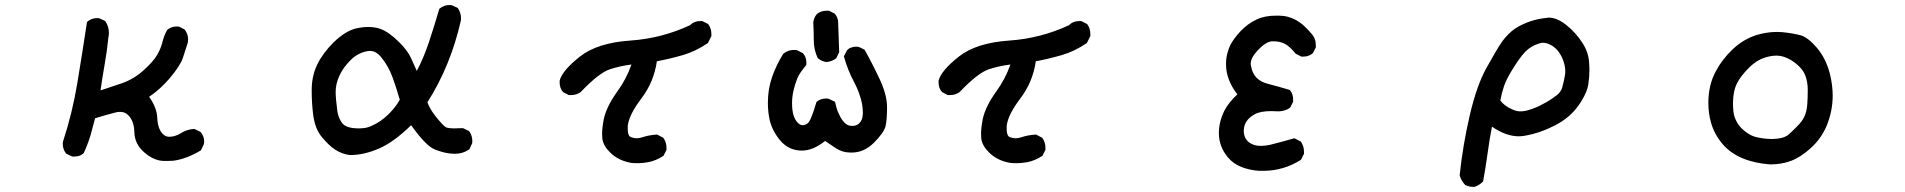

<svg xmlns="http://www.w3.org/2000/svg" viewBox="-20 -600 7540 760"><path d="M455.1 -157.2Q445.3 -157.2 435.5 -154.3Q396.5 -144.5 356.4 -131.8L338.9 -66.4Q328.1 -30.3 311.5 5.9Q301.8 14.6 292.5 17.1Q283.2 19.5 277.3 19.5Q271.5 19.5 265.6 19.5L241.2 7.8L240.2 5.9Q228.5 -9.8 228.5 -31.2Q228.5 -38.1 229.5 -40Q266.6 -153.3 286.1 -271.5Q305.7 -389.6 324.2 -511.7L326.2 -514.6Q342.8 -528.3 364.3 -528.3Q372.1 -528.3 374 -527.3L396.5 -516.6Q411.1 -495.1 411.1 -470.7Q411.1 -461.9 409.2 -453.1Q403.3 -395.5 394 -343.3Q384.8 -291 377.9 -242.2L462.9 -270.5Q509.8 -287.1 547.9 -321.3Q586.9 -356.4 602.1 -382.8Q617.2 -409.2 623 -433.6Q628.9 -458 641.6 -481.4Q657.2 -495.1 678.7 -495.1Q681.6 -495.1 687.5 -495.1L710.9 -483.4Q724.6 -464.8 724.6 -445.3Q724.6 -437.5 723.6 -431.6Q713.9 -400.4 703.6 -370.1Q693.4 -339.8 652.3 -291Q615.2 -247.1 570.3 -216.8Q600.6 -174.8 602.5 -133.8Q604.5 -88.9 625 -69.3Q635.7 -58.6 649.4 -58.6Q672.9 -58.6 695.3 -72.3Q718.8 -87.9 749 -89.8L773.4 -78.1Q788.1 -61.5 788.1 -41Q788.1 -30.3 786.1 -27.3L775.4 -4.9Q717.8 29.3 667 36.1Q653.3 37.1 643.6 37.1Q633.8 37.1 627 37.1Q586.9 35.2 549.8 2Q512.7 -30.3 511.7 -78.1Q510.7 -121.1 487.3 -144.5Q474.6 -157.2 455.1 -157.2Z M1213.9 -236.3Q1213.9 -243.2 1213.9 -249Q1214.8 -301.8 1236.3 -345.7Q1257.8 -389.6 1299.8 -431.6Q1343.8 -474.6 1384.8 -486.3Q1412.1 -493.2 1437.5 -493.2Q1464.8 -493.2 1486.3 -485.4Q1520.5 -472.7 1560.5 -432.6Q1594.7 -398.4 1607.4 -369.1Q1618.2 -344.7 1629.9 -319.3Q1657.2 -371.1 1677.7 -432.6Q1698.2 -494.1 1718.8 -564.5L1720.7 -566.4Q1737.3 -580.1 1758.8 -580.1Q1766.6 -580.1 1768.6 -579.1L1792 -568.4Q1799.8 -556.6 1802.2 -546.9Q1804.7 -537.1 1804.7 -531.2Q1804.7 -525.4 1804.7 -520.5Q1763.7 -338.9 1671.9 -195.3Q1684.6 -159.2 1724.6 -115.2Q1741.2 -96.7 1749 -94.7Q1758.8 -91.8 1776.4 -91.8Q1793.9 -91.8 1812.5 -92.8L1836.9 -81.1Q1849.6 -63.5 1849.6 -42Q1849.6 -34.2 1848.6 -32.2L1837.9 -8.8L1835.9 -7.8Q1811.5 8.8 1780.3 8.8Q1743.2 8.8 1700.2 -8.8Q1665 -23.4 1607.4 -104.5Q1540 -38.1 1480.5 -12.2Q1420.9 13.7 1366.2 13.7H1365.2Q1333 9.8 1306.6 -7.8Q1281.2 -24.4 1253.9 -57.6Q1226.6 -90.8 1219.7 -145.5Q1213.9 -191.4 1213.9 -236.3ZM1489.3 -373Q1468.8 -398.4 1445.3 -398.4Q1424.8 -398.4 1399.4 -385.7Q1380.9 -376 1366.2 -360.4Q1337.9 -332 1323.2 -299.8Q1308.6 -267.6 1308.6 -236.3Q1308.6 -211.9 1315.4 -159.2Q1319.3 -133.8 1334 -113.3Q1349.6 -91.8 1400.4 -91.8Q1431.6 -91.8 1450.2 -101.6Q1487.3 -117.2 1519.5 -149.4Q1545.9 -175.8 1562.5 -205.1Q1547.9 -255.9 1532.7 -296.9Q1517.6 -337.9 1489.3 -373Z M2363.3 -69.3Q2363.3 -93.8 2370.1 -128.9Q2380.9 -178.7 2423.8 -238.3Q2460 -288.1 2479.5 -344.7Q2434.6 -338.9 2395.5 -326.2Q2351.6 -312.5 2278.3 -235.4Q2261.7 -223.6 2240.2 -223.6Q2237.3 -223.6 2231.4 -223.6L2209 -235.4Q2195.3 -251 2195.3 -272.5Q2195.3 -278.3 2195.3 -281.2Q2206.1 -321.3 2275.4 -376Q2344.7 -430.7 2475.6 -439.5Q2600.6 -448.2 2712.9 -501Q2712.9 -501 2713.9 -502.9Q2729.5 -516.6 2751 -516.6Q2753.9 -516.6 2759.8 -516.6L2783.2 -504.9Q2795.9 -487.3 2795.9 -465.8Q2795.9 -462.9 2795.9 -457L2782.2 -429.7Q2733.4 -396.5 2682.6 -381.8Q2631.8 -367.2 2580.1 -357.4Q2568.4 -275.4 2518.6 -210Q2469.7 -145.5 2464.8 -101.6Q2464.8 -94.7 2464.8 -89.8Q2464.8 -85 2465.3 -79.1Q2465.8 -73.2 2467.8 -68.4Q2470.7 -58.6 2479.5 -56.6Q2489.3 -52.7 2500 -52.7Q2510.7 -52.7 2522.5 -56.6Q2547.9 -65.4 2581.1 -67.4L2605.5 -54.7Q2618.2 -37.1 2618.2 -15.6Q2618.2 -12.7 2618.2 -6.8L2606.4 16.6Q2577.1 36.1 2545.9 42Q2523.4 45.9 2506.8 45.9Q2486.3 45.9 2479.5 44.9Q2427.7 36.1 2395.5 3.9Q2368.2 -22.5 2364.3 -50.8Q2363.3 -59.6 2363.3 -69.3Z M3154.3 -3.9Q3102.5 -3.9 3068.4 -43.9Q3038.1 -80.1 3027.3 -122.1Q3019.5 -155.3 3019.5 -193.4Q3019.5 -248 3036.6 -296.4Q3053.7 -344.7 3080.1 -386.7Q3098.6 -402.3 3122.1 -402.3Q3133.8 -402.3 3136.7 -400.4L3158.2 -389.6Q3171.9 -374 3171.9 -352.5Q3171.9 -349.6 3171.9 -342.8Q3145.5 -312.5 3135.7 -289.1Q3115.2 -237.3 3115.2 -191.4Q3115.2 -135.7 3138.7 -113.3Q3147.5 -104.5 3157.2 -104.5Q3168.9 -104.5 3178.7 -113.3Q3183.6 -119.1 3187.5 -127Q3198.2 -149.4 3211.9 -196.3L3213.9 -198.2Q3228.5 -210 3250 -210Q3257.8 -210 3259.8 -209L3285.2 -197.3Q3291 -171.9 3295.9 -159.2Q3314.5 -114.3 3336.9 -104.5Q3344.7 -101.6 3353.5 -101.6Q3376 -101.6 3387.7 -120.1Q3395.5 -131.8 3395.5 -154.3Q3395.5 -168 3392.6 -187.5Q3383.8 -232.4 3359.9 -276.9Q3335.9 -321.3 3320.3 -377L3333 -401.4Q3340.8 -409.2 3347.7 -411.1Q3358.4 -415 3363.3 -415Q3368.2 -415 3371.1 -415Q3377.9 -415 3379.9 -414.1L3402.3 -403.3Q3435.5 -343.8 3463.4 -283.7Q3491.2 -223.6 3491.2 -174.8Q3491.2 -127 3485.4 -100.6Q3478.5 -74.2 3438.5 -34.2Q3399.4 3.9 3351.6 3.9Q3348.6 3.9 3346.7 3.9Q3314.5 3.9 3288.1 -13.7Q3267.6 -27.3 3246.1 -42Q3198.2 -3.9 3154.3 -3.9ZM3216.8 -370.1Q3201.2 -403.3 3201.2 -439.5Q3201.2 -475.6 3199.2 -510.7Q3201.2 -530.3 3213.9 -544.9Q3230.5 -557.6 3252 -557.6Q3255.9 -557.6 3261.7 -557.6L3284.2 -545.9Q3297.9 -530.3 3297.9 -508.8Q3297.9 -505.9 3297.9 -502.9L3301.8 -393.6L3290 -369.1Q3272.5 -356.4 3252 -354.5Q3232.4 -356.4 3216.8 -370.1Z M3863.3 -69.3Q3863.3 -93.8 3870.1 -128.9Q3880.9 -178.7 3923.8 -238.3Q3960 -288.1 3979.5 -344.7Q3934.6 -338.9 3895.5 -326.2Q3851.6 -312.5 3778.3 -235.4Q3761.7 -223.6 3740.2 -223.6Q3737.3 -223.6 3731.4 -223.6L3709 -235.4Q3695.3 -251 3695.3 -272.5Q3695.3 -278.3 3695.3 -281.2Q3706.1 -321.3 3775.4 -376Q3844.7 -430.7 3975.6 -439.5Q4100.6 -448.2 4212.9 -501Q4212.9 -501 4213.9 -502.9Q4229.5 -516.6 4251 -516.6Q4253.9 -516.6 4259.8 -516.6L4283.2 -504.9Q4295.9 -487.3 4295.9 -465.8Q4295.9 -462.9 4295.9 -457L4282.2 -429.7Q4233.4 -396.5 4182.6 -381.8Q4131.8 -367.2 4080.1 -357.4Q4068.4 -275.4 4018.6 -210Q3969.7 -145.5 3964.8 -101.6Q3964.8 -94.7 3964.8 -89.8Q3964.8 -85 3965.3 -79.1Q3965.8 -73.2 3967.8 -68.4Q3970.7 -58.6 3979.5 -56.6Q3989.3 -52.7 4000 -52.7Q4010.7 -52.7 4022.5 -56.6Q4047.9 -65.4 4081.1 -67.4L4105.5 -54.7Q4118.2 -37.1 4118.2 -15.6Q4118.2 -12.7 4118.2 -6.8L4106.4 16.6Q4077.1 36.1 4045.9 42Q4023.4 45.9 4006.8 45.9Q3986.3 45.9 3979.5 44.9Q3927.7 36.1 3895.5 3.9Q3868.2 -22.5 3864.3 -50.8Q3863.3 -59.6 3863.3 -69.3Z M5040 -159.2 5011.7 -160.2Q4968.8 -160.2 4946.3 -147.5Q4903.3 -124 4903.3 -82Q4903.3 -51.8 4925.8 -35.2Q4944.3 -22.5 4970.7 -22.5Q4986.3 -22.5 5005.9 -26.4Q5052.7 -38.1 5103.5 -52.7L5128.9 -40Q5141.6 -21.5 5141.6 0Q5141.6 2.9 5141.6 8.8L5129.9 32.2Q5061.5 76.2 4979.5 76.2Q4972.7 76.2 4965.8 76.2H4964.8Q4928.7 74.2 4895.5 61.5Q4862.3 48.8 4840.8 23.4Q4804.7 -19.5 4804.7 -73.2Q4804.7 -118.2 4827.1 -163.1Q4842.8 -193.4 4877.9 -226.6Q4833 -284.2 4833 -345.7Q4833 -370.1 4838.4 -389.6Q4843.8 -409.2 4850.6 -422.9Q4864.3 -448.2 4890.6 -476.6Q4918 -505.9 4955.1 -523.4Q4986.3 -538.1 5032.2 -538.1Q5061.5 -538.1 5077.1 -533.7Q5092.8 -529.3 5104.5 -523.4Q5139.6 -505.9 5170.9 -466.8Q5188.5 -448.2 5188.5 -420.9Q5188.5 -417 5188.5 -412.1L5176.8 -389.6Q5161.1 -376 5139.6 -376Q5136.7 -376 5130.9 -376L5108.4 -387.7Q5083 -418.9 5063.5 -427.7Q5043.9 -436.5 5022.5 -436.5Q5018.6 -436.5 5014.6 -436.5Q4990.2 -434.6 4958 -400.4Q4930.7 -371.1 4930.7 -346.7Q4930.7 -343.8 4931.6 -340.8Q4936.5 -309.6 4954.1 -292Q4971.7 -274.4 5001 -267.6Q5035.2 -258.8 5085 -244.1L5086.9 -242.2Q5098.6 -227.5 5098.6 -206.1Q5098.6 -203.1 5098.6 -197.3L5086.9 -173.8Q5065.4 -159.2 5040 -159.2Z M5810.5 139.6Q5793.9 139.6 5779.3 131.8Q5763.7 115.2 5757.8 93.8Q5770.5 -26.4 5797.9 -144Q5825.2 -261.7 5864.3 -332Q5903.3 -402.3 5925.8 -435.5Q5950.2 -468.8 5979.5 -488.3Q6034.2 -522.5 6102.5 -529.3Q6106.4 -530.3 6110.4 -530.3Q6142.6 -530.3 6178.7 -502Q6216.8 -471.7 6242.2 -432.6Q6268.6 -393.6 6270.5 -348.6Q6271.5 -335.9 6271.5 -326.2Q6271.5 -294.9 6267.6 -270.5Q6263.7 -233.4 6229 -183.6Q6194.3 -133.8 6134.8 -103.5Q6076.2 -73.2 6014.6 -62.5Q6002.9 -60.5 5991.2 -60.5Q5941.4 -60.5 5885.7 -98.6Q5876 -49.8 5868.7 4.9Q5861.3 59.6 5850.6 118.2L5848.6 120.1Q5835 133.8 5816.4 139.6Q5812.5 139.6 5810.5 139.6ZM6175.8 -319.3Q6175.8 -340.8 6166 -365.2Q6151.4 -401.4 6124 -418.9Q6104.5 -430.7 6087.9 -430.7Q6081.1 -430.7 6075.2 -428.7Q6050.8 -421.9 6029.3 -405.8Q6007.8 -389.6 5975.6 -339.4Q5943.4 -289.1 5933.6 -259.8Q5923.8 -230.5 5918.9 -202.1Q5933.6 -181.6 5963.9 -168Q5981.4 -159.2 5997.6 -159.2Q6013.7 -159.2 6029.8 -164.1Q6045.9 -168.9 6061 -175.3Q6076.2 -181.6 6087.9 -188.5Q6113.3 -201.2 6134.8 -217.8Q6143.6 -223.6 6148.4 -228.5Q6160.2 -240.2 6164.1 -254.9Q6171.9 -283.2 6175.8 -309.6Q6175.8 -314.5 6175.8 -319.3Z M6742.2 -193.4Q6742.2 -262.7 6771.5 -317.4Q6795.9 -364.3 6837.9 -404.3Q6880.9 -445.3 6934.6 -461.9Q6975.6 -473.6 7012.7 -473.6Q7024.4 -473.6 7035.2 -472.7Q7081.1 -467.8 7108.4 -460Q7137.7 -451.2 7172.4 -410.2Q7207 -369.1 7222.7 -310.5Q7234.4 -263.7 7234.4 -221.7Q7234.4 -158.2 7209 -98.6Q7187.5 -49.8 7147.5 -13.7Q7107.4 22.5 7069.8 36.6Q7032.2 50.8 6987.3 50.8Q6987.3 50.8 6986.3 50.8Q6860.4 41 6799.8 -28.3Q6765.6 -68.4 6752.9 -114.3Q6742.2 -151.4 6742.2 -193.4ZM7123 -139.6Q7131.8 -160.2 7133.8 -187Q7135.7 -213.9 7135.7 -245.1Q7135.7 -276.4 7125 -303.7Q7111.3 -335.9 7069.3 -362.3Q7039.1 -379.9 7012.7 -379.9Q6986.3 -379.9 6958 -369.1Q6923.8 -356.4 6888.7 -316.9Q6853.5 -277.3 6845.7 -243.2Q6839.8 -218.8 6839.8 -190.4Q6839.8 -177.7 6841.3 -160.2Q6842.8 -142.6 6850.6 -126Q6858.4 -107.4 6873 -92.8Q6901.4 -64.5 6932.6 -57.1Q6963.9 -49.8 6993.2 -49.8Q7035.2 -49.8 7057.6 -65.4Q7098.6 -102.5 7111.3 -120.1Q7118.2 -129.9 7123 -139.6Z"/></svg>

Font: JasonHandwriting2
Style: SemiBold
Weight: 600
Version: Version 1.04.7